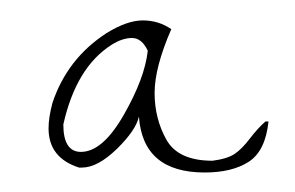

<svg xmlns="http://www.w3.org/2000/svg" viewBox="-20 -406 293 191"><path d="M150.4 -377Q133.8 -338.9 133.8 -313.5Q133.8 -288.1 145.5 -267.1Q157.2 -246.1 191.4 -246.1Q206.1 -248 213.4 -252.9Q220.7 -257.8 228.5 -268.1Q236.3 -278.3 244.1 -285.2H247.1Q244.1 -255.9 227.5 -245.1Q210.9 -234.4 183.6 -234.4Q122.1 -234.4 118.2 -290Q115.2 -276.4 96.2 -257.8Q77.1 -239.3 61.5 -239.3Q60.5 -239.3 58.6 -239.3Q28.3 -249 28.3 -278.3Q28.3 -289.1 32.2 -303.7Q46.9 -347.7 85.9 -373Q106.4 -385.7 122.1 -385.7Q137.7 -385.7 150.4 -377ZM43 -282.2Q43 -254.9 60.5 -254.9Q82 -254.9 103 -291.5Q124 -328.1 127 -355.5Q121.1 -368.2 111.3 -368.2Q101.6 -368.2 90.8 -361.3Q55.7 -338.9 43 -282.2Z"/></svg>

Font: Dawning of a New Day
Style: Regular
Weight: 400
Designer: Kimberly Geswein
Foundry: Kimberly Geswein
Version: Version 1.002 2010